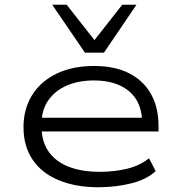

<svg xmlns="http://www.w3.org/2000/svg" viewBox="-20 -781 761 809"><path d="M394 8Q300 8 228 -21.5Q156 -51 117.5 -108Q79 -165 79 -245Q79 -321 114.5 -379Q150 -437 217 -470Q284 -503 376 -503Q465 -503 525.5 -471.5Q586 -440 617 -383.5Q648 -327 648 -250V-227H132V-285H605L579 -262Q579 -350 524.5 -396Q470 -442 376 -442Q312 -442 262.5 -421Q213 -400 184 -359Q155 -318 155 -258V-248Q155 -186 184 -143.5Q213 -101 268 -79Q323 -57 401 -57Q460 -57 513.5 -69.5Q567 -82 608 -114L636 -60Q597 -24 531.5 -8Q466 8 394 8ZM338 -559 200 -761H261L378 -612L495 -761H555L418 -559Z"/></svg>

Font: Nunito Sans 7pt Expanded Light
Style: Regular
Weight: 300
Width: 7
Designer: Vernon Adams
Foundry: Vernon Adams
Version: Version 3.101;gftools[0.9.27]